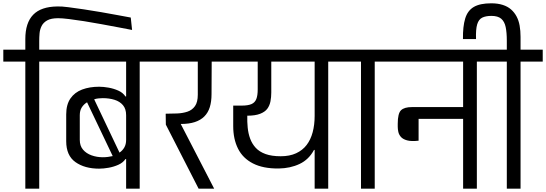

<svg xmlns="http://www.w3.org/2000/svg" viewBox="-56 -1140 3299 1160"><path d="M-36 -768V-840H314V-768H181V0H97V-768ZM734 -1034 742 -959Q707 -966 658.5 -975Q610 -984 556.5 -994Q503 -1004 452 -1012Q401 -1020 360 -1025Q319 -1030 295 -1030Q253 -1030 229.5 -1017Q206 -1004 195.5 -983Q185 -962 183 -938.5Q181 -915 181 -893V-811H97V-904Q97 -1002 144.5 -1051Q192 -1100 291 -1101Q315 -1102 357 -1096.5Q399 -1091 450.5 -1083.5Q502 -1076 555.5 -1066.5Q609 -1057 655.5 -1048.5Q702 -1040 734 -1034Z M788 0H706V-179H702Q687 -157 659 -144.5Q631 -132 600 -126.5Q569 -121 543 -121Q456 -121 400 -160.5Q344 -200 344 -287V-449Q344 -508 369.5 -545Q395 -582 440 -599Q485 -616 543 -616Q569 -616 600 -610.5Q631 -605 659 -592.5Q687 -580 702 -557H706V-768H257V-840H919V-768H788ZM426 -295Q426 -259 445.5 -236Q465 -213 497 -201.5Q529 -190 565 -190Q582 -190 596.5 -192Q611 -194 625 -197L470 -522Q450 -510 438 -491Q426 -472 426 -444ZM666 -218Q684 -230 695 -249Q706 -268 706 -295V-444Q706 -482 687 -504.5Q668 -527 636 -537Q604 -547 565 -547Q552 -547 538.5 -545.5Q525 -544 513 -540Z M1144 0 946 -387 945 -453Q980 -453 1014.5 -454.5Q1049 -456 1077 -465.5Q1105 -475 1122 -499Q1139 -523 1139 -568V-768H860V-840H1343V-768H1223L1222 -571Q1222 -526 1211.5 -492.5Q1201 -459 1178.5 -436.5Q1156 -414 1121 -402.5Q1086 -391 1036 -391L1238 0Z M1845 0V-234H1841Q1810 -176 1754 -149.5Q1698 -123 1628 -122Q1534 -121 1472.5 -152.5Q1411 -184 1382 -242Q1353 -300 1353 -378V-502H1404Q1442 -502 1463 -511Q1484 -520 1492.5 -541.5Q1501 -563 1501 -600V-768H1271V-840H2060V-768H1927V0ZM1438 -441Q1437 -405 1440.5 -369Q1444 -333 1455.5 -302Q1467 -271 1489 -247Q1511 -223 1548 -209.5Q1585 -196 1640 -196Q1694 -196 1733 -214Q1772 -232 1796.5 -264Q1821 -296 1833 -341Q1845 -386 1845 -440V-768H1583V-581Q1583 -553 1578 -527.5Q1573 -502 1559 -483Q1545 -464 1515.5 -452.5Q1486 -441 1438 -441Z M1988 -768V-840H2345V-768H2208V0H2125V-768Z M2742 0V-422H2473V-290Q2429 -285 2403.5 -292Q2378 -299 2366 -313Q2354 -327 2350.5 -343.5Q2347 -360 2347 -374V-392Q2347 -455 2367 -474Q2387 -493 2432 -493H2742V-768H2273V-840H2958V-768H2825V0Z M3006 0V-768H2881V-840H3006V-895Q3006 -944 2999 -977Q2992 -1010 2972 -1027Q2952 -1044 2913 -1044Q2879 -1044 2857.5 -1033.5Q2836 -1023 2827 -993Q2818 -963 2820 -904H2741Q2740 -980 2754.5 -1028Q2769 -1076 2806.5 -1098Q2844 -1120 2912 -1120Q2951 -1120 2981 -1110.5Q3011 -1101 3031.5 -1083Q3052 -1065 3065 -1040.5Q3078 -1016 3083.5 -985Q3089 -954 3089 -917V-840H3223V-768H3089V0Z"/></svg>

Font: Matangi Medium
Style: Regular
Weight: 500
Designer: Prashant Pant
Foundry: The Graphic Ant
Version: Version 3.002